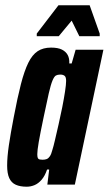

<svg xmlns="http://www.w3.org/2000/svg" viewBox="-20 -698 411 726"><path d="M81 8Q56 8 39.5 0.5Q23 -7 15 -24.5Q7 -42 7 -72Q7 -104 13.5 -148.5Q20 -193 32 -255Q46 -329 59 -379.5Q72 -430 87 -460.5Q102 -491 122.5 -504.5Q143 -518 173 -518Q199 -518 214 -510.5Q229 -503 236 -490Q243 -477 242 -458H251L266 -510H371L263 0H159L166 -57H158Q150 -33 137.5 -18.5Q125 -4 110.5 2Q96 8 81 8ZM141 -94Q150 -94 156.5 -96.5Q163 -99 168.5 -107Q174 -115 178 -131Q182 -143 188 -169Q194 -195 201.5 -227.5Q209 -260 215.5 -293Q222 -326 226 -352.5Q230 -379 230 -392Q230 -407 224 -411.5Q218 -416 208 -416Q198 -416 191.5 -412.5Q185 -409 178.5 -393.5Q172 -378 164.5 -345.5Q157 -313 145 -255Q132 -193 126.5 -161Q121 -129 121 -115Q121 -105 123 -100.5Q125 -96 130 -95Q135 -94 141 -94ZM119 -561V-571L201 -678H319L357 -571V-561H280L251 -620L202 -561Z"/></svg>

Font: Saira UltraCondensed ExtraBold
Style: Italic
Weight: 800
Width: 1
Italic angle: -12°
Designer: Hector Gatti with collaboration of the Omnibus-Type team
Foundry: Omnibus-Type
Version: Version 1.101